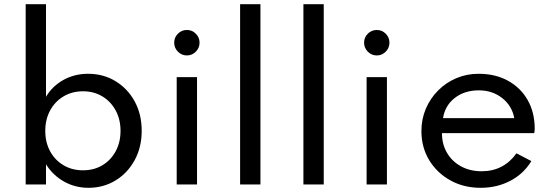

<svg xmlns="http://www.w3.org/2000/svg" viewBox="-20 -880 2630 916"><path d="M402 16Q473.5 16 531 -19Q588.5 -54 622.2 -115.5Q656 -177 656 -256Q656 -334.5 622.8 -395.8Q589.5 -457 531.5 -492.5Q473.5 -528 400 -528Q336 -528 283.2 -499Q230.5 -470 199.5 -418.5V-860H102.5V0H199.5V-96Q232.5 -43.5 285.5 -13.8Q338.5 16 402 16ZM376 -67.5Q323.5 -67.5 282.8 -91.8Q242 -116 219 -158.5Q196 -201 196 -255.5Q196 -310.5 219.2 -353.2Q242.5 -396 283.2 -420.2Q324 -444.5 376 -444.5Q428 -444.5 468.2 -420.2Q508.5 -396 531.8 -353.2Q555 -310.5 555 -255.5Q555 -201 532 -158.5Q509 -116 468.8 -91.8Q428.5 -67.5 376 -67.5Z M871.5 -615.5Q896.5 -615.5 914.2 -633.5Q932 -651.5 932 -676.5Q932 -701.5 914.2 -719.2Q896.5 -737 871.5 -737Q846.5 -737 828.8 -719.2Q811 -701.5 811 -676.5Q811 -651.5 828.8 -633.5Q846.5 -615.5 871.5 -615.5ZM823 0H920V-512H823Z M1125.5 0H1222.5V-860H1125.5Z M1427.5 0H1524.5V-860H1427.5Z M1777.5 -615.5Q1802.5 -615.5 1820.2 -633.5Q1838 -651.5 1838 -676.5Q1838 -701.5 1820.2 -719.2Q1802.5 -737 1777.5 -737Q1752.5 -737 1734.8 -719.2Q1717 -701.5 1717 -676.5Q1717 -651.5 1734.8 -633.5Q1752.5 -615.5 1777.5 -615.5ZM1729 0H1826V-512H1729Z M2273 16Q2351 16 2414.8 -17.5Q2478.5 -51 2515 -111.5L2444 -148.5Q2382.5 -63 2278 -63Q2222.5 -63 2179.8 -86.2Q2137 -109.5 2112.8 -150.5Q2088.5 -191.5 2088.5 -245H2528.5Q2531 -255.5 2531 -266Q2531 -344 2497.2 -403Q2463.5 -462 2403.2 -495Q2343 -528 2263 -528Q2206.5 -528 2157 -507Q2107.5 -486 2070 -448.2Q2032.5 -410.5 2011.5 -361Q1990.5 -311.5 1990.5 -254.5Q1990.5 -177.5 2027.5 -116.2Q2064.5 -55 2128.5 -19.5Q2192.5 16 2273 16ZM2093.5 -316.5Q2103.5 -377 2150 -413Q2196.5 -449 2264.5 -449Q2329 -449 2375.8 -412.2Q2422.5 -375.5 2433.5 -316.5Z"/></svg>

Font: Spartan Medium
Style: Regular
Weight: 500
Designer: Matt Bailey, Mirko Velimirovic
Foundry: Matt Bailey
Version: Version 1.003; ttfautohint (v1.8.3)